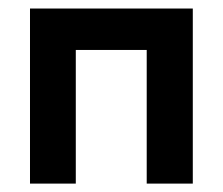

<svg xmlns="http://www.w3.org/2000/svg" viewBox="-20 -437 530 457"><path d="M51.4 0V-416.7H438.9V0H329.2V-318.1H160.4V0Z"/></svg>

Font: Afacad Flux SemiBold
Style: Regular
Weight: 600
Designer: Kristian Moeller
Foundry: Dicotype
Version: Version 1.100